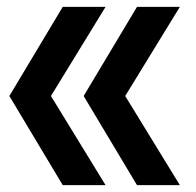

<svg xmlns="http://www.w3.org/2000/svg" viewBox="-20 -540 573 560"><path d="M163 0 7.3 -260 163 -520H287.9L128.6 -260L287.9 0ZM379.6 0 224 -260 379.6 -520H504.6L345.2 -260L504.6 0Z"/></svg>

Font: M PLUS 1 Thin
Style: Regular
Weight: 100
Designer: Coji Morishita
Foundry: UNDERFOREST DESIGN
Version: Version 1.001